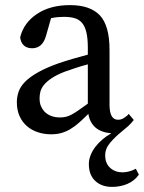

<svg xmlns="http://www.w3.org/2000/svg" viewBox="-20 -511 564 752"><path d="M324 -259Q298 -252 273.5 -244Q249 -236 233 -230Q200 -217 180.5 -203.5Q161 -190 151 -177Q141 -164 138 -151Q135 -138 135 -127Q135 -107 140.5 -95Q146 -83 154 -74Q177 -51 215 -51Q227 -51 238 -53.5Q249 -56 261 -62.5Q273 -69 288 -79.5Q303 -90 324 -105ZM524 173Q506 198 478.5 209.5Q451 221 419 221Q378 221 353 197.5Q328 174 328 132Q328 114 335 96.5Q342 79 354 63.5Q366 48 382 34.5Q398 21 416 11Q338 5 326 -65Q306 -45 289 -30Q272 -15 255 -5Q238 5 220 10Q202 15 180 15Q153 15 128.5 7Q104 -1 85.5 -17Q67 -33 56.5 -56.5Q46 -80 46 -111Q46 -132 53 -152Q60 -172 78 -190.5Q96 -209 128.5 -227.5Q161 -246 212 -264Q235 -272 264.5 -280.5Q294 -289 324 -297V-324Q324 -360 318.5 -383.5Q313 -407 302 -420.5Q291 -434 273.5 -439.5Q256 -445 231 -445Q220 -445 207.5 -444Q195 -443 180 -440L160 -370Q146 -322 106 -322Q85 -322 73 -333.5Q61 -345 59 -365Q73 -422 125 -456.5Q177 -491 254 -491Q333 -491 371 -451Q409 -411 409 -315V-101Q409 -42 442 -42Q454 -42 463 -47.5Q472 -53 479 -59L484 -65L504 -41Q492 -26 482 -17Q472 -8 456 5Q431 25 411.5 48Q392 71 392 97Q392 129 411.5 146.5Q431 164 460 164Q470 164 483.5 161Q497 158 512 150Z"/></svg>

Font: SourceSerifPro
Style: Book
Weight: 400
Designer: Frank Grießhammer
Foundry: Adobe Systems Incorporated
Version: Version 1.014;PS Version 1.0;hotconv 1.0.73;makeotf.lib2.5.5